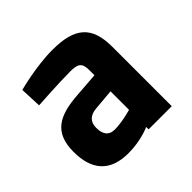

<svg xmlns="http://www.w3.org/2000/svg" viewBox="-137 -643 785 785"><g transform="rotate(-45 255.5 -250.5)"><path d="M311 -115C311 -115 256 -99 213 -99C177 -99 164 -123 164 -158C164 -194 185 -211 220 -214L311 -222ZM445 -346C445 -463 393 -510 263 -510C167 -510 60 -481 60 -481L64 -388C64 -388 186 -396 252 -396C292 -396 311 -389 311 -346V-315L204 -307C94 -299 29 -267 29 -154C29 -48 79 9 184 9C259 9 311 -16 311 -16C311 -15 311 -2 311 -2H445V-346Z"/></g></svg>

Font: RazerF5
Style: Bold
Weight: 700
Foundry: Razer Inc.
Version: Version 2